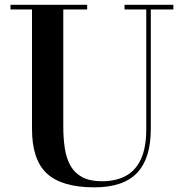

<svg xmlns="http://www.w3.org/2000/svg" viewBox="-20 -770 774 804"><path d="M706 -750V-730.5H611.5V-230Q611.5 -106.5 554 -46Q496.5 14.5 375.5 14.5Q239.5 14.5 176.8 -43Q114 -100.5 114 -230V-730.5H24V-750H345V-730.5H245V-240Q245 -190.5 251.5 -148.5Q258 -106.5 275.2 -76Q292.5 -45.5 324.5 -28.2Q356.5 -11 407 -11Q464.5 -11 506 -33Q547.5 -55 570 -103.2Q592.5 -151.5 592.5 -230V-730.5H501.5V-750Z"/></svg>

Font: Bodoni Moda 11pt SemiBold
Style: Regular
Weight: 600
Designer: Owen Earl
Foundry: indestructible type
Version: Version 2.004